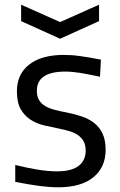

<svg xmlns="http://www.w3.org/2000/svg" viewBox="-20 -787 511 818"><path d="M70 -767 236 -693 402 -767V-697L236 -622L70 -697ZM228 11Q192 11 150 5.5Q108 0 45 -12V-84Q95 -72 139.5 -64.5Q184 -57 224 -57Q284 -57 314.5 -80Q345 -103 345 -145Q345 -168 337 -183.5Q329 -199 314 -210Q299 -221 278 -227.5Q257 -234 232 -239Q201 -245 169 -252.5Q137 -260 111 -276.5Q85 -293 68.5 -321.5Q52 -350 52 -398Q52 -471 104.5 -512Q157 -553 251 -553Q268 -553 284 -552Q300 -551 318 -548.5Q336 -546 358 -542.5Q380 -539 410 -533L406 -460Q355 -471 321 -476.5Q287 -482 258 -482Q137 -482 137 -400Q137 -376 146.5 -360.5Q156 -345 173 -335Q190 -325 213 -319Q236 -313 263 -308Q299 -301 329.5 -290.5Q360 -280 382.5 -262Q405 -244 417.5 -216.5Q430 -189 430 -149Q430 -74 377.5 -31.5Q325 11 228 11Z"/></svg>

Font: Encode Sans
Style: Regular
Weight: 400
Designer: Pablo Impallari, Andres Torresi
Foundry: Pablo Impallari, Andres Torresi
Version: Version 1.000; ttfautohint (v1.00) -l 8 -r 50 -G 200 -x 14 -